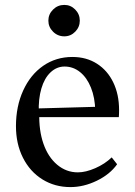

<svg xmlns="http://www.w3.org/2000/svg" viewBox="-20 -749 550 782"><path d="M45 -235Q45 -316 74.5 -380.5Q104 -445 156 -481Q208 -517 275 -517Q332 -517 375 -489.5Q418 -462 441.5 -413Q465 -364 465 -301Q465 -282 464 -272H122L140 -288Q138 -218 157 -163.5Q176 -109 213 -78Q250 -47 297 -47Q329 -47 368 -64Q407 -81 435 -108L457 -80Q428 -39 374.5 -13Q321 13 267 13Q203 13 152.5 -18.5Q102 -50 73.5 -106.5Q45 -163 45 -235ZM120 -307 372 -314 368 -297Q367 -351 350.5 -392Q334 -433 306 -455.5Q278 -478 243 -478Q211 -478 186 -454.5Q161 -431 148.5 -388.5Q136 -346 138 -291ZM177 -665Q177 -691 196 -710Q215 -729 242 -729Q268 -729 286.5 -710Q305 -691 305 -665Q305 -639 286.5 -620Q268 -601 242 -601Q215 -601 196 -620Q177 -639 177 -665Z"/></svg>

Font: Wittgenstein
Style: Regular
Weight: 400
Designer: Jörg Drees
Foundry: Jörg Drees
Version: Version 1.003;Glyphs 3.1.2 (3151)